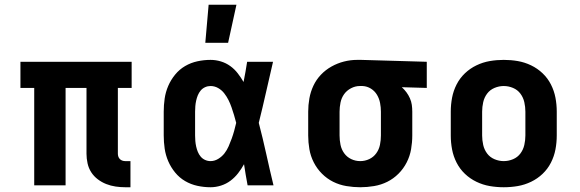

<svg xmlns="http://www.w3.org/2000/svg" viewBox="-20 -780 2440 808"><path d="M529 8H507Q487 8 466.5 5Q446 2 427 -5.5Q408 -13 391.5 -25.5Q375 -38 364 -55Q353 -72 348.5 -92.5Q344 -113 344 -133V-410H256V0H124V-410H66V-520H534V-410H476V-133Q476 -127 478 -121Q480 -115 484.5 -110.5Q489 -106 495 -104Q501 -102 507 -102H529Z M866 8Q838 8 810.5 2Q783 -4 759 -18Q735 -32 717 -54Q699 -76 688 -101.5Q677 -127 673 -154.5Q669 -182 669 -210V-310Q669 -338 673 -365.5Q677 -393 688 -418.5Q699 -444 717 -466Q735 -488 759 -502Q783 -516 810.5 -522Q838 -528 866 -528Q888 -528 909.5 -521.5Q931 -515 949 -502Q967 -489 980.5 -471.5Q994 -454 1005 -435Q1009 -456 1013 -477.5Q1017 -499 1020 -520H1129Q1114 -456 1099.5 -391.5Q1085 -327 1069 -263Q1086 -198 1100.5 -132Q1115 -66 1131 0H1022Q1018 -22 1014 -44.5Q1010 -67 1007 -89Q996 -69 982 -51Q968 -33 950 -19.5Q932 -6 910 1Q888 8 866 8ZM866 -102Q883 -102 898.5 -111.5Q914 -121 924.5 -134.5Q935 -148 942 -164Q949 -180 955 -196.5Q961 -213 965.5 -229.5Q970 -246 974 -263Q970 -279 965 -295.5Q960 -312 954.5 -328Q949 -344 941.5 -359Q934 -374 923.5 -387.5Q913 -401 898 -409.5Q883 -418 866 -418Q854 -418 843 -413Q832 -408 824.5 -399Q817 -390 812.5 -379Q808 -368 805.5 -356.5Q803 -345 802 -333.5Q801 -322 801 -310V-210Q801 -198 802 -186.5Q803 -175 805.5 -163.5Q808 -152 812.5 -141Q817 -130 824.5 -121Q832 -112 843 -107Q854 -102 866 -102ZM844 -600 858 -760H975L940 -600Z M1496 8Q1467 8 1437.5 3Q1408 -2 1382 -15Q1356 -28 1335 -49Q1314 -70 1300.5 -96.5Q1287 -123 1282 -152Q1277 -181 1277 -210V-310Q1277 -338 1282 -366Q1287 -394 1299 -419.5Q1311 -445 1330.5 -465.5Q1350 -486 1375 -500Q1400 -514 1427.5 -521Q1455 -528 1483 -528H1500L1776 -520V-410L1671 -413Q1682 -403 1690.5 -391.5Q1699 -380 1705 -366.5Q1711 -353 1713 -339Q1715 -325 1715 -310V-210Q1715 -181 1710 -152Q1705 -123 1691.5 -96.5Q1678 -70 1657 -49Q1636 -28 1610 -15Q1584 -2 1554.5 3Q1525 8 1496 8ZM1496 -102Q1516 -102 1534 -110.5Q1552 -119 1563.5 -135Q1575 -151 1579 -170.5Q1583 -190 1583 -210V-310Q1583 -328 1579.5 -346.5Q1576 -365 1566.5 -381Q1557 -397 1541 -407Q1525 -417 1506 -418H1494Q1475 -418 1457 -408.5Q1439 -399 1428 -383.5Q1417 -368 1413 -348.5Q1409 -329 1409 -310V-210Q1409 -190 1413 -170.5Q1417 -151 1428.5 -135Q1440 -119 1458 -110.5Q1476 -102 1496 -102Z M2100 8Q2070 8 2041 3Q2012 -2 1985 -15Q1958 -28 1936.5 -48.5Q1915 -69 1901.5 -95.5Q1888 -122 1882.5 -151Q1877 -180 1877 -210V-310Q1877 -340 1882.5 -369Q1888 -398 1901.5 -424.5Q1915 -451 1936.5 -471.5Q1958 -492 1985 -505Q2012 -518 2041 -523Q2070 -528 2100 -528Q2130 -528 2159 -523Q2188 -518 2215 -505Q2242 -492 2263.5 -471.5Q2285 -451 2298.5 -424.5Q2312 -398 2317.5 -369Q2323 -340 2323 -310V-210Q2323 -180 2317.5 -151Q2312 -122 2298.5 -95.5Q2285 -69 2263.5 -48.5Q2242 -28 2215 -15Q2188 -2 2159 3Q2130 8 2100 8ZM2100 -102Q2120 -102 2139 -110Q2158 -118 2170 -134Q2182 -150 2186.5 -170Q2191 -190 2191 -210V-310Q2191 -330 2186.5 -350Q2182 -370 2170 -386Q2158 -402 2139 -410Q2120 -418 2100 -418Q2080 -418 2061 -410Q2042 -402 2030 -386Q2018 -370 2013.5 -350Q2009 -330 2009 -310V-210Q2009 -190 2013.5 -170Q2018 -150 2030 -134Q2042 -118 2061 -110Q2080 -102 2100 -102Z"/></svg>

Font: Iosevka HT Extrabold Extended
Style: Regular
Weight: 800
Width: 7
Monospace: yes
Designer: Belleve Invis
Foundry: Belleve Invis
Version: Version 32.3.0; ttfautohint (v1.8.4)